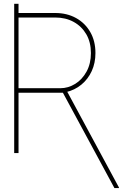

<svg xmlns="http://www.w3.org/2000/svg" viewBox="-20 -795 700 997"><path d="M53.7 -675.8V-775.4H76.2V-675.8ZM53.7 -727.5H266.6Q327.6 -727.5 374.8 -701.4Q421.9 -675.3 448.7 -628.7Q475.6 -582 475.6 -519.5Q475.6 -467.8 456.3 -425.8Q437 -383.8 402.6 -355.5Q368.2 -327.1 322.3 -316.4L316.4 -313.5H64.5V-336.9H293Q334 -336.9 370.4 -359.4Q406.7 -381.8 429.4 -423.1Q452.1 -464.4 452.1 -519.5Q452.1 -575.7 428.2 -616.9Q404.3 -658.2 362.5 -681.2Q320.8 -704.1 266.6 -704.1H76.2V0H53.7ZM574.2 181.6 300.8 -324.2H326.2L597.7 178.7V181.6Z"/></svg>

Font: Inter Thin
Style: Regular
Weight: 250
Designer: Rasmus Andersson
Foundry: rsms
Version: Version 4.001;git-66647c0bb